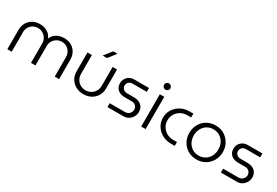

<svg xmlns="http://www.w3.org/2000/svg" viewBox="56 -1658 3796 2627"><g transform="rotate(30 1953.5 -344.5)"><path d="M77 0V-308Q77 -367 103.5 -415.5Q130 -464 179 -493Q228 -522 296 -522Q331 -522 367.5 -511.5Q404 -501 435.5 -475.5Q467 -450 485 -405H486Q504 -450 536 -475.5Q568 -501 605 -511.5Q642 -522 676 -522Q745 -522 794 -493Q843 -464 869 -415.5Q895 -367 895 -308V0H826V-308Q826 -353 806 -387Q786 -421 752.5 -441.5Q719 -462 676 -462Q632 -462 597 -441.5Q562 -421 541.5 -386Q521 -351 521 -308V0H451V-308Q451 -351 430 -386Q409 -421 374.5 -441.5Q340 -462 296 -462Q254 -462 219.5 -441.5Q185 -421 165.5 -387Q146 -353 146 -308V0Z M1282 13Q1218 13 1165 -14.5Q1112 -42 1080.5 -93Q1049 -144 1049 -213V-510H1119V-216Q1119 -163 1142.5 -125Q1166 -87 1203 -67.5Q1240 -48 1282 -48Q1325 -48 1362.5 -68Q1400 -88 1423 -125.5Q1446 -163 1446 -216V-510H1516V-213Q1516 -144 1484.5 -93Q1453 -42 1400.5 -14.5Q1348 13 1282 13ZM1250 -577 1346 -700H1414L1318 -577Z M1659 0V-61H1899Q1930 -61 1951 -74Q1972 -87 1983.5 -108Q1995 -129 1995 -151Q1995 -173 1985 -191.5Q1975 -210 1956 -222Q1937 -234 1908 -234H1801Q1752 -234 1716.5 -250.5Q1681 -267 1662.5 -298Q1644 -329 1644 -370Q1644 -407 1662 -439Q1680 -471 1713 -490.5Q1746 -510 1790 -510H2021V-449H1797Q1758 -449 1736 -425.5Q1714 -402 1714 -372Q1714 -343 1736 -320Q1758 -297 1802 -297H1902Q1956 -297 1992.5 -279Q2029 -261 2047.5 -229Q2066 -197 2066 -154Q2066 -115 2046 -79.5Q2026 -44 1991.5 -22Q1957 0 1911 0Z M2192 0V-510H2262V0ZM2227 -602Q2207 -602 2192 -617Q2177 -632 2177 -652Q2177 -673 2192 -687.5Q2207 -702 2227 -702Q2248 -702 2262.5 -687Q2277 -672 2277 -652Q2277 -632 2262.5 -617Q2248 -602 2227 -602Z M2664 0Q2585 0 2523 -34Q2461 -68 2425 -125.5Q2389 -183 2389 -255Q2389 -327 2425 -384.5Q2461 -442 2523 -476Q2585 -510 2664 -510H2722V-449H2659Q2604 -449 2559 -423.5Q2514 -398 2487 -354Q2460 -310 2460 -255Q2460 -200 2487 -156Q2514 -112 2559 -86.5Q2604 -61 2659 -61H2722V0Z M3070 13Q2993 13 2933 -22.5Q2873 -58 2839 -119Q2805 -180 2805 -255Q2805 -330 2839 -391Q2873 -452 2933 -487.5Q2993 -523 3070 -523Q3147 -523 3206.5 -487.5Q3266 -452 3300.5 -391Q3335 -330 3335 -255Q3335 -180 3300.5 -119Q3266 -58 3206.5 -22.5Q3147 13 3070 13ZM3070 -48Q3127 -48 3171 -75.5Q3215 -103 3239.5 -150Q3264 -197 3264 -255Q3264 -313 3239.5 -360Q3215 -407 3171 -434.5Q3127 -462 3070 -462Q3012 -462 2968.5 -434.5Q2925 -407 2900.5 -360Q2876 -313 2876 -255Q2876 -197 2900.5 -150Q2925 -103 2968.5 -75.5Q3012 -48 3070 -48Z M3451 0V-61H3691Q3722 -61 3743 -74Q3764 -87 3775.5 -108Q3787 -129 3787 -151Q3787 -173 3777 -191.5Q3767 -210 3748 -222Q3729 -234 3700 -234H3593Q3544 -234 3508.5 -250.5Q3473 -267 3454.5 -298Q3436 -329 3436 -370Q3436 -407 3454 -439Q3472 -471 3505 -490.5Q3538 -510 3582 -510H3813V-449H3589Q3550 -449 3528 -425.5Q3506 -402 3506 -372Q3506 -343 3528 -320Q3550 -297 3594 -297H3694Q3748 -297 3784.5 -279Q3821 -261 3839.5 -229Q3858 -197 3858 -154Q3858 -115 3838 -79.5Q3818 -44 3783.5 -22Q3749 0 3703 0Z"/></g></svg>

Font: MuseoModerno SemiBold Light
Style: Regular
Weight: 300
Version: Version 1.001